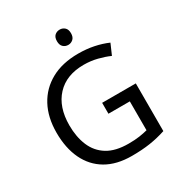

<svg xmlns="http://www.w3.org/2000/svg" viewBox="-210 -1062 1148 1220"><g transform="rotate(-30 364.0 -452.5)"><path d="M407 -377H654V-27Q596 -8 537 1Q478 10 403 10Q292 10 216 -34.5Q140 -79 100.5 -161.5Q61 -244 61 -357Q61 -469 105 -551Q149 -633 231.5 -678.5Q314 -724 431 -724Q491 -724 544.5 -713Q598 -702 644 -682L610 -604Q572 -621 524.5 -633Q477 -645 426 -645Q298 -645 226.5 -568Q155 -491 155 -357Q155 -272 182.5 -206.5Q210 -141 269 -104.5Q328 -68 424 -68Q471 -68 504 -73Q537 -78 564 -85V-297H407ZM406 -915Q426 -915 441.5 -901.5Q457 -888 457 -859Q457 -831 441.5 -817Q426 -803 406 -803Q384 -803 369 -817Q354 -831 354 -859Q354 -888 369 -901.5Q384 -915 406 -915Z"/></g></svg>

Font: Noto Sans Soyombo
Style: Regular
Weight: 400
Designer: Monotype Design Team
Foundry: Monotype Imaging Inc.
Version: Version 2.001; ttfautohint (v1.8.4.7-5d5b)